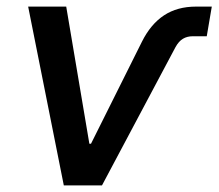

<svg xmlns="http://www.w3.org/2000/svg" viewBox="-20 -559 659 579"><path d="M172.4 0 64.9 -539.1H179.7L249.5 -125.5H254.4L408.2 -433.6Q434.6 -486.3 474.6 -512.7Q514.6 -539.1 571.3 -539.1H618.7L603.5 -449.7H561.5Q544.4 -449.7 531.7 -442.1Q519 -434.6 509.3 -417L287.6 0Z"/></svg>

Font: Inter 18pt Medium
Style: Italic
Weight: 500
Italic angle: -9.3988°
Designer: Rasmus Andersson
Foundry: rsms
Version: Version 4.001;git-66647c0bb